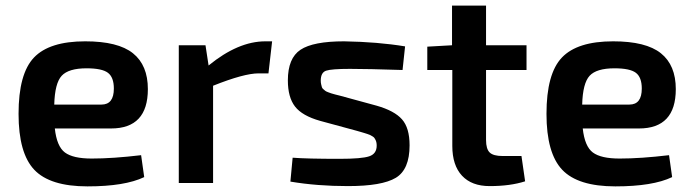

<svg xmlns="http://www.w3.org/2000/svg" viewBox="-20 -651 2466 683"><path d="M375 -194H175Q182 -130 211 -108.5Q240 -87 306 -87Q381 -87 482 -99L493 -21Q424 12 291 12Q158 12 102 -47Q46 -106 46 -246Q46 -389 101 -446.5Q156 -504 283 -504Q400 -504 453 -461.5Q506 -419 506 -334Q506 -194 375 -194ZM173 -279H341Q385 -279 385 -336Q385 -376 364 -392Q343 -408 288 -408Q224 -408 199.5 -381.5Q175 -355 173 -279Z M948 -504 935 -390H900Q848 -390 738 -346V0H616V-490H711L722 -418Q827 -504 924 -504Z M1248 -186 1119 -221Q1055 -239 1029.5 -272Q1004 -305 1004 -365Q1004 -444 1049 -474Q1094 -504 1204 -504Q1324 -502 1421 -486L1412 -402Q1288 -406 1225 -406Q1159 -406 1140 -399.5Q1121 -393 1121 -364Q1121 -357 1122.5 -351Q1124 -345 1125 -341Q1126 -337 1130.5 -333.5Q1135 -330 1137 -328Q1139 -326 1147 -323Q1155 -320 1158 -319Q1161 -318 1172 -315Q1183 -312 1188 -311L1320 -275Q1383 -257 1410 -226.5Q1437 -196 1437 -134Q1437 -48 1388 -18.5Q1339 11 1218 11Q1108 11 1013 -5L1021 -90Q1073 -86 1188 -86Q1267 -86 1293.5 -95Q1320 -104 1320 -133Q1320 -139 1319 -144Q1318 -149 1316 -153Q1314 -157 1312 -160Q1310 -163 1305 -166Q1300 -169 1297 -170.5Q1294 -172 1286.5 -174.5Q1279 -177 1275.5 -178Q1272 -179 1262 -182Q1252 -185 1248 -186Z M1709 -402V-153Q1709 -121 1722 -108.5Q1735 -96 1768 -96H1835L1848 -6Q1795 11 1722 11Q1658 11 1623.5 -26Q1589 -63 1589 -132V-402H1500V-485L1588 -490V-631H1709V-490H1853V-402Z M2253 -194H2053Q2060 -130 2089 -108.5Q2118 -87 2184 -87Q2259 -87 2360 -99L2371 -21Q2302 12 2169 12Q2036 12 1980 -47Q1924 -106 1924 -246Q1924 -389 1979 -446.5Q2034 -504 2161 -504Q2278 -504 2331 -461.5Q2384 -419 2384 -334Q2384 -194 2253 -194ZM2051 -279H2219Q2263 -279 2263 -336Q2263 -376 2242 -392Q2221 -408 2166 -408Q2102 -408 2077.5 -381.5Q2053 -355 2051 -279Z"/></svg>

Font: Exo 2.0 Semi Bold
Style: Regular
Weight: 600
Designer: Natanael Gama
Version: Version 1.001;PS 001.001;hotconv 1.0.70;makeotf.lib2.5.58329